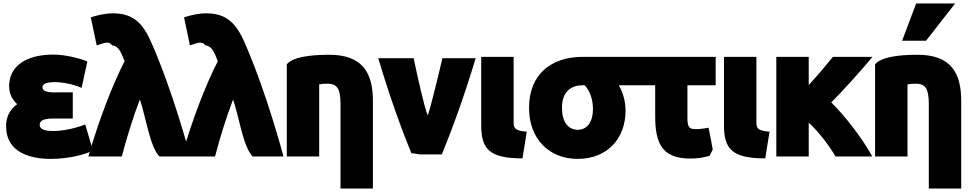

<svg xmlns="http://www.w3.org/2000/svg" viewBox="-20 -878 5608 1108"><path d="M288 -122C357 -122 437 -145 472 -160L516 -9C477 11 383 39 273 39C156 39 15 3 15 -150C15 -201 35 -245 79 -277C52 -302 35 -333 33 -372C32 -389 34 -405 37 -421C59 -515 154 -563 289 -563C358 -563 446 -540 484 -523L451 -371C406 -390 362 -400 321 -403C309 -404 298 -404 288 -404C252 -403 225 -395 225 -375C225 -340 289 -345 316 -345H400V-194H314C277 -194 209 -198 209 -158C209 -133 235 -122 288 -122Z M787 -304C746 -197 706 -65 683 25H490C552 -189 628 -386 699 -525C677 -582 662 -613 628 -616C615 -631 606 -634 586 -631C573 -628 558 -623 538 -616L504 -778C538 -789 584 -801 632 -801C735 -801 795 -758 845 -651C940 -444 1033 -143 1078 25H900C844 -32 820 -212 787 -304Z M1325 -304C1284 -197 1244 -65 1221 25H1028C1090 -189 1166 -386 1237 -525C1215 -582 1200 -613 1166 -616C1153 -631 1144 -634 1124 -631C1111 -628 1096 -623 1076 -616L1042 -778C1076 -789 1122 -801 1170 -801C1273 -801 1333 -758 1383 -651C1478 -444 1571 -143 1616 25H1438C1382 -32 1358 -212 1325 -304Z M1635 25V-507C1668 -548 1768 -562 1880 -562C2075 -562 2132 -454 2132 -296V210H1945V-277C1945 -362 1928 -395 1871 -395C1844 -395 1840 -394 1822 -391V25Z M2448 -212C2458 -230 2508 -433 2533 -542H2725C2663 -336 2595 -146 2530 13H2402C2388 10 2368 8 2354 6C2290 -150 2224 -336 2163 -542H2367C2391 -430 2425 -273 2448 -212Z M3020 -118 2995 36C2804 36 2757 -18 2757 -155V-550H2944V-169C2944 -135 2958 -123 3020 -118Z M3590 -240C3590 -76 3482 39 3314 39C3148 39 3033 -77 3033 -256C3033 -450 3162 -550 3343 -550H3653V-386H3551C3576 -343 3590 -290 3590 -240ZM3402 -248C3402 -304 3384 -355 3354 -386H3342C3281 -386 3223 -354 3223 -256C3223 -176 3258 -129 3314 -129C3371 -129 3402 -179 3402 -248Z M4093 -15 4075 21C4045 30 4010 37 3963 37C3795 37 3761 -59 3761 -208V-386H3625V-550H4110V-386H3947V-198C3947 -155 3954 -137 3978 -134C4000 -131 4025 -133 4069 -141C4078 -99 4086 -56 4093 -15Z M4421 -118 4396 36C4205 36 4158 -18 4158 -155V-550H4345V-169C4345 -135 4359 -123 4421 -118Z M4647 25H4460V-550H4647V-387C4698 -443 4756 -511 4787 -550H5015C4957 -479 4837 -346 4777 -287C4857 -208 4955 -82 5014 25H4802C4760 -44 4706 -116 4647 -170Z M5030 25V-507C5063 -548 5163 -562 5275 -562C5470 -562 5527 -454 5527 -296V210H5340V-277C5340 -362 5323 -395 5266 -395C5239 -395 5235 -394 5217 -391V25ZM5324 -643H5186L5267 -858H5492Z"/></svg>

Font: Repo Black
Style: Regular
Weight: 900
Designer: Stefan Peev
Foundry: Context Ltd
Version: Version 1.502